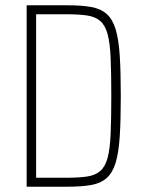

<svg xmlns="http://www.w3.org/2000/svg" viewBox="-20 -708 541 728"><path d="M81 0V-688H235Q289 -688 325.5 -681.5Q362 -675 384.5 -655Q407 -635 418.5 -597Q430 -559 434 -497.5Q438 -436 438 -344Q438 -252 434 -190.5Q430 -129 418.5 -91Q407 -53 384.5 -33Q362 -13 325.5 -6.5Q289 0 235 0ZM117 -34H228Q277 -34 309 -38.5Q341 -43 360 -59.5Q379 -76 388 -109.5Q397 -143 399.5 -200Q402 -257 402 -344Q402 -431 399.5 -488Q397 -545 388 -578.5Q379 -612 360 -628.5Q341 -645 309 -649.5Q277 -654 228 -654H117Z"/></svg>

Font: Saira Condensed Thin
Style: Regular
Weight: 250
Width: 3
Designer: Hector Gatti with collaboration of the Omnibus-Type team
Foundry: Omnibus-Type
Version: Version 1.101